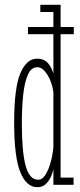

<svg xmlns="http://www.w3.org/2000/svg" viewBox="-20 -770 332 800"><path d="M135.5 10Q90 10 64.5 -53Q39 -116 39 -259Q39 -405 65 -465.2Q91 -525.5 133.5 -525.5Q166.5 -525.5 182.8 -503.2Q199 -481 202.5 -462V-627.5H96.5V-657.5H202.5V-720H148V-750H232.5V-657.5H287.5V-627.5H232.5V-30H286.5V0H202.5V-67.5Q201 -54.5 193.2 -36Q185.5 -17.5 171.5 -3.8Q157.5 10 135.5 10ZM139 -21Q157 -21 170.2 -43Q183.5 -65 192 -97Q200.5 -129 202.5 -159V-383.5Q200 -408.5 190.2 -433Q180.5 -457.5 166.2 -473.8Q152 -490 135.5 -490Q110 -490 96 -458.2Q82 -426.5 76.5 -373.5Q71 -320.5 71 -256.5Q71 -136.5 87 -78.8Q103 -21 139 -21Z"/></svg>

Font: Imbue 10pt Thin
Style: Regular
Weight: 100
Designer: Tyler Finck
Foundry: Etcetera Type Company
Version: Version 1.102; ttfautohint (v1.8.3)